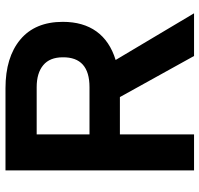

<svg xmlns="http://www.w3.org/2000/svg" viewBox="-34 -696 730 703"><g transform="rotate(-90 331.5 -345.0)"><path d="M327.1 -271.5H190.4V0H58.6V-690.4H359.4Q472.7 -690.4 537.6 -636.2Q602.5 -582 602.5 -480.5Q602.5 -406.2 567.4 -357.4Q532.2 -308.6 462.9 -287.1L633.8 0H477.5ZM190.4 -382.8H363.3Q473.6 -382.8 472.7 -480.5Q472.7 -528.3 443.8 -552.2Q415 -576.2 363.3 -576.2H190.4Z"/></g></svg>

Font: Altinn-DIN Exp
Style: DINExp-Bold
Weight: 700
Width: 7
Designer: Charles Nix
Foundry: Altinn
Version: Version 2.00